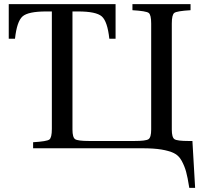

<svg xmlns="http://www.w3.org/2000/svg" viewBox="-20 -712 970 922"><path d="M22 -526V-692H535V-526H505Q496 -609 469 -633Q442 -657 355 -657H328V-90Q328 -52 341 -43.5Q354 -35 408 -35H626Q680 -35 693 -43.5Q706 -52 706 -90V-599Q706 -641 694 -650Q682 -659 616 -663V-692H895V-663Q829 -659 817 -650Q805 -641 805 -599V-90Q805 -52 818 -43.5Q831 -35 885 -35H904L917 190H889Q881 139 873.5 112Q866 85 852 59.5Q838 34 814.5 23Q791 12 755 6Q719 0 663 0H139V-29Q205 -33 217 -42Q229 -51 229 -93V-657H202Q115 -657 88 -633Q61 -609 52 -526Z"/></svg>

Font: Linguistics Pro
Style: Regular
Weight: 400
Designer: Stefan Peev, Context Ltd
Foundry: Stefan Peev, Context Ltd
Version: Version 001.000